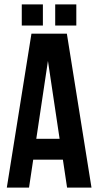

<svg xmlns="http://www.w3.org/2000/svg" viewBox="-20 -853 447 873"><path d="M396 0H285L266 -127H131L112 0H11L123 -700H284ZM145 -222H251L198 -576ZM175 -833V-737H79V-833ZM327 -833V-737H231V-833Z"/></svg>

Font: Bebas Neue
Style: Regular
Weight: 400
Designer: Ryoichi Tsunekawa
Foundry: Ryoichi Tsunekawa
Version: Version 1.300